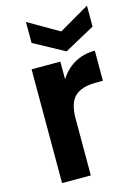

<svg xmlns="http://www.w3.org/2000/svg" viewBox="-118 -840 640 903"><g transform="rotate(-15 202.0 -388.0)"><path d="M398 -674 250 -593 101 -674V-776L250 -690L398 -776ZM209 -468Q236 -512 279.5 -537Q323 -562 379 -562V-415H342Q276 -415 242.5 -384Q209 -353 209 -276V0H69V-554H209Z"/></g></svg>

Font: Fz Poppins SemBd
Style: Regular
Weight: 600
Designer: Ninad Kale (Devanagari), Jonny Pinhorn (Latin)
Foundry: Indian Type Foundry
Version: Vit hóa bi Vntype.Com & FontZin.Com